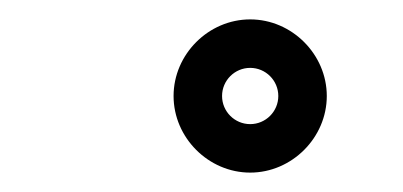

<svg xmlns="http://www.w3.org/2000/svg" viewBox="-20 -834 416 198"><path d="M238 -764C254 -764 267 -751 267 -735C267 -719 254 -706 238 -706C222 -706 209 -719 209 -735C209 -751 222 -764 238 -764ZM317 -735C317 -778 281 -814 238 -814C195 -814 159 -778 159 -735C159 -692 195 -656 238 -656C281 -656 317 -692 317 -735Z"/></svg>

Font: LS
Style: Regular
Weight: 400
Designer: BSozoo
Foundry: BSozoo
Version: Version 001.000